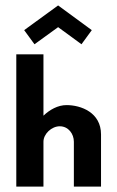

<svg xmlns="http://www.w3.org/2000/svg" viewBox="-20 -687 432 707"><path d="M140 -487H40V0H140V-165C140 -194 170 -222 200 -222C232 -222 252 -194 252 -165V0H352V-192C352 -273 278 -300 225 -300C193 -300 163 -283 140 -261ZM69 -576 107 -524 194 -587 280 -524 318 -576 194 -667Z"/></svg>

Font: Hussar Tani
Style: Bold
Weight: 700
Foundry: Cannot Into Space Fonts
Version: Version 0.92